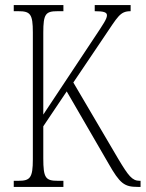

<svg xmlns="http://www.w3.org/2000/svg" viewBox="-20 -734 572 754"><path d="M34 0H229V-24H207C159 -24 150 -35 150 -112V-238L242 -375L406 -92C451 -13 468 0 521 0H532V-24H528C499 -24 484 -44 445 -109L268 -410L388 -588C443 -669 451 -690 493 -690V-714H352V-690C387 -690 400 -686 400 -674C400 -660 387 -641 347 -581L150 -284V-606C150 -679 159 -690 206 -690H229V-714H34V-690H52C99 -690 109 -679 109 -607V-108C109 -35 98 -24 52 -24H34Z"/></svg>

Font: Noto Serif Lao ExtraCondensed ExtraLight
Style: Regular
Weight: 200
Width: 2
Designer: Monotype Design Team
Foundry: Monotype Imaging Inc.
Version: Version 2.003